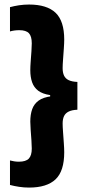

<svg xmlns="http://www.w3.org/2000/svg" viewBox="-20 -698 388 846"><path d="M24 -666.5Q42.5 -671.5 64 -674.8Q85.5 -678 108 -678Q186.5 -678 224.8 -641.8Q263 -605.5 263 -523.5Q263 -508 261.2 -483.5Q259.5 -459 257.8 -435.5Q256 -412 256 -397.5Q256 -378 262.2 -364.8Q268.5 -351.5 282.8 -344.8Q297 -338 321 -337V-214.5Q297 -213.5 282.8 -206.5Q268.5 -199.5 262.2 -186.5Q256 -173.5 256 -154Q256 -140 257.8 -116Q259.5 -92 261.2 -67.8Q263 -43.5 263 -27Q263 56 224.8 92.2Q186.5 128.5 108 128.5Q85.5 128.5 64.2 125.2Q43 122 24 117V9Q32.5 11 42.2 12.8Q52 14.5 63 14.5Q94 14.5 107 0.8Q120 -13 120 -43.5Q120 -57 118.5 -79.2Q117 -101.5 115.2 -124.5Q113.5 -147.5 113.5 -162Q113.5 -193.5 121.8 -216.8Q130 -240 150.2 -254.8Q170.5 -269.5 207 -274L201 -270V-279Q167.5 -284 148.5 -298.2Q129.5 -312.5 121.5 -335.5Q113.5 -358.5 113.5 -389Q113.5 -404 115.2 -426.8Q117 -449.5 118.5 -472Q120 -494.5 120 -507Q120 -538 107.5 -551.5Q95 -565 65 -565Q53 -565 42.8 -563.5Q32.5 -562 24 -559.5Z"/></svg>

Font: Anek Bangla
Style: Bold
Weight: 700
Designer: Sulekha Rajkumar (Bangla), Yesha Goshar (Latin)
Foundry: Ek Type
Version: Version 1.003